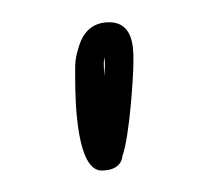

<svg xmlns="http://www.w3.org/2000/svg" viewBox="-20 -727 192 177"><path d="M76.2 -674.3C76.7 -670.9 76.7 -668.9 76.7 -666C76.7 -664.6 76.2 -660.6 76.2 -656.7C75.7 -663.1 75.7 -667.5 75.7 -669.9C75.7 -671.4 76.2 -672.9 76.2 -674.3ZM49.3 -666V-655.3C49.3 -629.4 51.3 -569.8 73.7 -569.8C92.8 -569.8 92.8 -583 92.8 -583C99.6 -601.6 103 -657.7 103 -669.9V-672.9C103 -684.6 102.1 -706.5 80.6 -706.5C59.1 -706.5 54.2 -688.5 52.7 -684.1C50.8 -678.2 49.3 -671.9 49.3 -666Z"/></svg>

Font: WireWyrm
Style: Light
Weight: 200
Version: Version 001.000